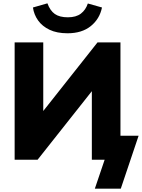

<svg xmlns="http://www.w3.org/2000/svg" viewBox="-20 -960 853 1154"><path d="M550 174 609 0H532V-480L574 -465L206 0H68V-705H240V-226L199 -241L566 -705H704V-144H813L706 174ZM386 -760Q322 -760 278 -781Q234 -802 209 -837Q184 -872 178 -915L265 -940Q281 -896 309.5 -876Q338 -856 388 -856Q437 -856 466 -878Q495 -900 508 -939L593 -915Q579 -846 525.5 -803Q472 -760 386 -760Z"/></svg>

Font: Nunito Sans 11pt Black
Style: Regular
Weight: 900
Version: Version 3.101;gftools[0.9.27]